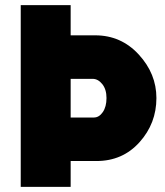

<svg xmlns="http://www.w3.org/2000/svg" viewBox="-20 -730 645 750"><path d="M352 -592Q453 -592 522 -517Q591 -442 591 -347Q591 -248 525 -174.5Q459 -101 357 -101H256V0H61V-710H256V-592ZM347 -271Q367 -271 381.5 -292Q396 -313 396 -347Q396 -381 379.5 -401.5Q363 -422 342 -422H256V-271Z"/></svg>

Font: Raleway
Style: Heavy
Weight: 900
Designer: Matt McInerney, Pablo Impallari, Rodrigo Fuenzalida
Foundry: Matt McInerney, Pablo Impallari, Rodrigo Fuenzalida
Version: Version 2.001